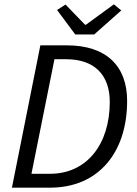

<svg xmlns="http://www.w3.org/2000/svg" viewBox="-20 -865 632 885"><path d="M243 -819 327 -706H414L539 -817L505 -845L376 -751H372L282 -844ZM166 -656 35 0H211C433 0 566 -161 566 -400C566 -561 470 -656 288 -656ZM211 -64H125L231 -592H285C416 -592 486 -519 486 -395C486 -200 380 -64 211 -64Z"/></svg>

Font: Cambridge Sans Italic
Style: Regular
Weight: 400
Italic angle: -11°
Version: Version 2.000;PS 002.000;hotconv 1.0.88;makeotf.lib2.5.64775